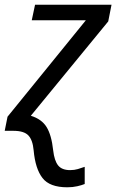

<svg xmlns="http://www.w3.org/2000/svg" viewBox="-35 -556 494 816"><path d="M251 240Q176 240 145.5 200.5Q115 161 108 83Q104 39 85.5 19.5Q67 0 22 0H-15L-3 -60L330 -470H100L114 -536H439L425 -465L96 -64Q142 -50 163 -16Q184 18 191 83Q196 127 212 147Q228 167 263 167Q281 167 296 162.5Q311 158 325 153V226Q313 231 293.5 235.5Q274 240 251 240Z"/></svg>

Font: Noto Sans
Style: Italic
Weight: 400
Italic angle: -12°
Designer: Monotype Design Team
Foundry: Monotype Imaging Inc.
Version: Version 2.013; ttfautohint (v1.8.4.7-5d5b)